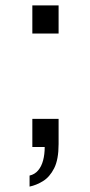

<svg xmlns="http://www.w3.org/2000/svg" viewBox="-20 -546 336 713"><path d="M89.8 146.9V106Q109.2 101.6 121.7 86.7Q134.2 71.9 140.1 49.5Q146 27.1 146 0H100.1V-104.6H197.6V-11Q197.6 46.5 181 79.1Q164.3 111.6 139.5 126.7Q114.8 141.8 89.8 146.9ZM100.1 -421.4V-526H197.6V-421.4Z"/></svg>

Font: Archivo Variable SemiBold
Style: Regular
Weight: 600
Designer: Hector Gatti
Foundry: Omnibus-Type
Version: Version 2.001